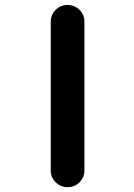

<svg xmlns="http://www.w3.org/2000/svg" viewBox="-20 -775 540 774"><path d="M184.6 -87.9V-687.5Q184.6 -715.8 204.6 -735.4Q224.6 -754.9 252.4 -754.9Q280.3 -754.9 300.3 -735.4Q320.3 -715.8 320.3 -687.5V-87.9Q320.3 -59.6 300.3 -40Q280.3 -20.5 252.4 -20.5Q224.6 -20.5 204.6 -40Q184.6 -59.6 184.6 -87.9Z"/></svg>

Font: Rounded-X Mgen+ 1mn medium
Style: Regular
Weight: 500
Designer: [Source Han Sans]
Ryoko NISHIZUKA  (kana & ideographs); Paul D. Hunt (Latin, Greek & Cyrillic); Wenlong ZHANG  (bopomofo
Version: Version 1.059.20150602